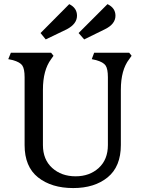

<svg xmlns="http://www.w3.org/2000/svg" viewBox="-20 -909 709 941"><path d="M494.1 -765.6Q545.9 -791 545.9 -832Q545.9 -870.1 506.8 -888.7L365.2 -747.1L392.6 -715.8ZM307.6 -765.6Q357.4 -792 357.4 -832Q357.4 -870.1 319.3 -888.7L178.7 -747.1L204.1 -715.8ZM572.3 -198.2V-468.8Q572.3 -566.4 613.3 -619.1L625 -635.7L613.3 -650.4H441.4L429.7 -619.1L451.2 -614.3Q486.3 -604.5 497.6 -587.9Q508.8 -571.3 508.8 -530.3V-198.2Q508.8 -127 463.9 -85.9Q418.9 -44.9 350.6 -44.9Q281.2 -44.9 235.8 -85.9Q190.4 -127 190.4 -198.2V-468.8Q190.4 -565.4 230.5 -619.1L242.2 -635.7L230.5 -650.4H33.2L20.5 -619.1L43 -614.3Q78.1 -604.5 89.4 -587.9Q100.6 -571.3 100.6 -530.3V-198.2Q100.6 -91.8 166.5 -39.6Q232.4 12.7 338.9 12.7Q443.4 12.7 507.8 -40Q572.3 -92.8 572.3 -198.2Z"/></svg>

Font: Kurale
Style: Regular
Weight: 400
Version: 1.0; ttfautohint (v1.3)